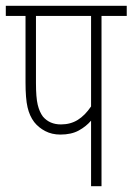

<svg xmlns="http://www.w3.org/2000/svg" viewBox="-20 -642 457 662"><path d="M330 -587V0H294V-226Q277 -206 251.5 -192Q226 -178 188 -178Q159 -178 136 -190Q113 -202 98 -221Q82 -242 75 -272Q68 -302 68 -358V-587H0V-622H417V-587ZM294 -587H104V-356Q104 -306 110 -281Q116 -256 128 -240Q151 -213 190 -213Q223 -213 248 -228.5Q273 -244 294 -275Z"/></svg>

Font: Noto Sans Devanagari ExtraCondensed ExtraLight
Style: Regular
Weight: 200
Width: 2
Designer: Jelle Bosma - Monotype Design Team
Foundry: Monotype Imaging Inc.
Version: Version 2.004; ttfautohint (v1.8.4.7-5d5b)